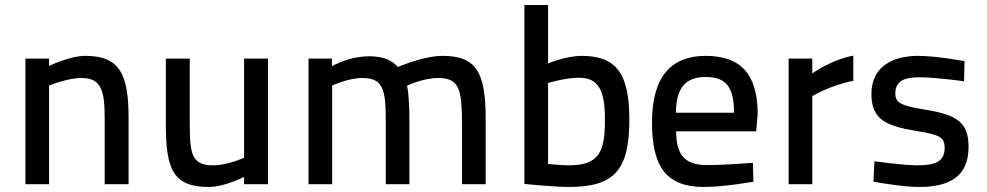

<svg xmlns="http://www.w3.org/2000/svg" viewBox="-20 -732 3922 763"><path d="M175 0V-392C175 -392 247 -422 303 -422C383 -422 396 -373 396 -260V0H491V-261C491 -435 458 -510 319 -510C257 -510 175 -470 175 -470V-499H81V0Z M950 -499V-105C950 -105 883 -75 827 -75C743 -75 734 -118 734 -240V-499H639V-239C639 -59 668 11 810 11C872 11 950 -29 950 -29V0H1045V-499Z M1300 0V-392C1300 -392 1364 -422 1419 -422C1501 -422 1513 -379 1513 -257V0H1607V-259C1607 -313 1603 -376 1597 -391C1599 -393 1663 -422 1722 -422C1810 -422 1816 -370 1816 -227V0H1910V-261C1910 -441 1875 -510 1739 -510C1674 -510 1597 -480 1561 -466C1538 -492 1506 -506 1459 -508C1444 -509 1425 -508 1406 -505C1350 -498 1299 -469 1299 -469V-499H1206V0Z M2292 -510C2230 -510 2158 -480 2158 -480V-712H2064V-1C2064 -1 2184 11 2240 11C2420 11 2481 -54 2481 -257C2481 -441 2428 -510 2292 -510ZM2240 -75C2217 -75 2158 -80 2158 -80V-402C2158 -402 2225 -423 2281 -423C2356 -423 2384 -377 2384 -257C2384 -129 2362 -75 2240 -75Z M2788 -76C2699 -76 2667 -120 2667 -210H2985L2991 -279C2991 -439 2922 -510 2784 -510C2651 -510 2571 -432 2571 -246C2571 -73 2625 10 2775 11C2860 11 2974 -10 2974 -10L2972 -85C2972 -85 2865 -76 2788 -76ZM2666 -284C2667 -385 2706 -426 2784 -426C2864 -426 2897 -388 2897 -284Z M3114 0H3208V-350C3208 -350 3279 -393 3371 -411V-511C3279 -493 3208 -440 3208 -440V-499H3114Z M3813 -489C3813 -489 3702 -510 3628 -510C3533 -510 3443 -471 3443 -359C3443 -257 3499 -232 3624 -211C3713 -197 3734 -187 3734 -145C3734 -91 3700 -75 3624 -75C3573 -75 3455 -91 3455 -91L3451 -10C3451 -10 3565 11 3632 11C3754 11 3829 -31 3829 -148C3829 -246 3784 -276 3652 -297C3561 -312 3538 -323 3538 -361C3538 -410 3574 -425 3634 -425C3696 -425 3811 -409 3811 -409Z"/></svg>

Font: TitilliumText22L
Style: 600 wt
Weight: 600
Designer: Campivisivi
Foundry: Campivisivi
Version: 1.000